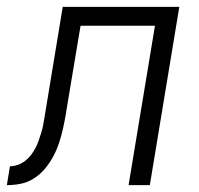

<svg xmlns="http://www.w3.org/2000/svg" viewBox="-59 -540 579 560"><path d="M-39 0 -30 -55Q-19 -55 -7.5 -59Q4 -63 14 -70.5Q24 -78 31.5 -88Q39 -98 44.5 -108.5Q50 -119 54 -130.5Q58 -142 61.5 -153.5Q65 -165 67 -176Q69 -187 71 -199L124 -520H464L378 0H316L393 -465H176L139 -244Q136 -224 132.5 -204Q129 -184 124.5 -164Q120 -144 113.5 -124Q107 -104 97 -85Q87 -66 73 -49Q59 -32 40.5 -20Q22 -8 1.5 -4Q-19 0 -39 0Z"/></svg>

Font: Iosevka Curly Light
Style: Italic
Weight: 300
Italic angle: -9°
Monospace: yes
Designer: Belleve Invis
Foundry: Belleve Invis
Version: Version 22.1.2; ttfautohint (v1.8.4)